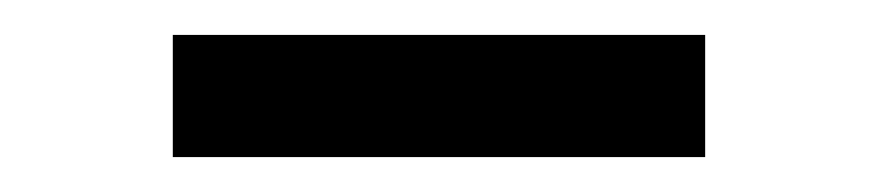

<svg xmlns="http://www.w3.org/2000/svg" viewBox="-20 -353 504 110"><path d="M79 -263V-333H384V-263Z"/></svg>

Font: Maven Pro
Style: Regular
Weight: 400
Designer: Joe Prince
Foundry: Joe Prince
Version: Version 2.103